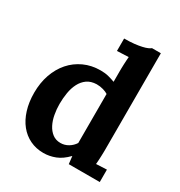

<svg xmlns="http://www.w3.org/2000/svg" viewBox="-180 -880 956 1020"><g transform="rotate(30 298.0 -369.5)"><path d="M510.3 -754.9V-160.6Q510.3 -153.3 510 -143.1Q509.8 -132.8 509.3 -121.1Q508.8 -109.4 508.1 -96.9Q507.3 -84.5 506.3 -73.2L571.3 -76.2V0H381.3L376 -46.4H375Q341.8 -11.7 306.4 2.2Q271 16.1 233.9 16.1Q189 16.1 151.9 -1.7Q114.7 -19.5 88.1 -52.5Q61.5 -85.4 46.9 -132.3Q32.2 -179.2 32.2 -237.3Q32.2 -297.9 50 -348.9Q67.9 -399.9 100.3 -437Q132.8 -474.1 178.5 -495.1Q224.1 -516.1 279.8 -516.1Q307.6 -516.1 328.9 -510.5Q350.1 -504.9 368.7 -498V-564.5Q368.7 -571.8 368.9 -582Q369.1 -592.3 369.6 -604Q370.1 -615.7 370.8 -628.2Q371.6 -640.6 372.6 -651.9L302.2 -648.9V-725.1Q336.9 -725.1 363.5 -728Q390.1 -731 408.9 -735.4Q427.7 -739.7 439.2 -744.9Q450.7 -750 456.1 -754.9ZM286.1 -75.2Q311.5 -75.2 333.5 -88.4Q355.5 -101.6 368.7 -122.6V-423.3Q357.9 -430.7 338.9 -436.3Q319.8 -441.9 297.9 -441.9Q263.2 -440.9 240.2 -424.6Q217.3 -408.2 203.6 -381.6Q189.9 -355 184.3 -321.3Q178.7 -287.6 178.7 -252.4Q178.7 -220.2 184.6 -188.5Q190.4 -156.7 203.4 -131.6Q216.3 -106.4 236.8 -90.8Q257.3 -75.2 286.1 -75.2Z"/></g></svg>

Font: DimaFred
Style: Bold
Weight: 800
Designer: R.Balvardi
Foundry: R.Balvardi (r.balvardi@gmail.com)
Version: Version 1.00;August 2, 2018;FontCreator 11.5.0.2427 64-bit